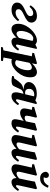

<svg xmlns="http://www.w3.org/2000/svg" viewBox="1415 -2195 1007 3877"><g transform="rotate(90 1918.5 -256.5)"><path d="M176 14Q114 14 73 -16Q32 -46 32 -98Q32 -131 47 -158Q62 -185 99 -211Q136 -237 200 -265Q254 -290 279.5 -311.5Q305 -333 305 -367Q305 -393 290.5 -408.5Q276 -424 247 -424Q212 -424 179.5 -404Q147 -384 115 -348L87 -372Q125 -429 176 -464Q227 -499 304 -499Q369 -499 402.5 -466Q436 -433 436 -387Q436 -338 398 -304.5Q360 -271 270 -230Q213 -204 189.5 -180.5Q166 -157 166 -126Q166 -96 185 -82Q204 -68 234 -68Q270 -68 308 -86Q346 -104 380 -141L407 -116Q358 -52 302.5 -19Q247 14 176 14Z M605 -176Q605 -129 620 -108Q635 -87 660 -87Q680 -87 701.5 -100.5Q723 -114 747 -137Q748 -142 748.5 -146Q749 -150 750 -154L806 -411Q781 -425 754 -425Q721 -425 684 -391Q661 -370 643 -332.5Q625 -295 615 -253.5Q605 -212 605 -176ZM823 15Q786 15 763 -7.5Q740 -30 740 -76Q740 -79 740 -82Q740 -85 740 -87Q700 -42 654 -13.5Q608 15 566 15Q538 15 514 1.5Q490 -12 475 -42.5Q460 -73 460 -124Q460 -178 480.5 -231.5Q501 -285 536.5 -333Q572 -381 616 -418.5Q660 -456 707 -477.5Q754 -499 798 -499Q821 -499 841 -490.5Q861 -482 878 -467L951 -501L968 -489L888 -139Q884 -126 882 -115Q880 -104 880 -96Q880 -76 898 -76Q912 -76 929.5 -92.5Q947 -109 970 -139L1001 -118Q983 -87 955.5 -56Q928 -25 894.5 -5Q861 15 823 15Z M929 227 937 188 997 178 1117 -395 1047 -406 1053 -443 1257 -500 1276 -484 1259 -398Q1299 -445 1347 -472Q1395 -499 1437 -499Q1480 -499 1510.5 -469.5Q1541 -440 1541 -361Q1541 -291 1512.5 -224Q1484 -157 1436.5 -103Q1389 -49 1331.5 -17Q1274 15 1217 15Q1193 15 1173 8Q1163 57 1155.5 98Q1148 139 1141 177L1214 188L1206 227ZM1341 -396Q1319 -396 1295 -382Q1271 -368 1248 -347L1194 -82Q1220 -59 1248 -59Q1277 -59 1300.5 -75.5Q1324 -92 1347 -129Q1369 -164 1383.5 -216Q1398 -268 1398 -313Q1398 -357 1384 -376.5Q1370 -396 1341 -396Z M1774 -340Q1774 -303 1793.5 -281.5Q1813 -260 1856 -260Q1863 -260 1869.5 -260.5Q1876 -261 1883 -262L1894 -308Q1902 -341 1910 -374Q1918 -407 1925 -441Q1913 -445 1893 -445Q1865 -445 1837.5 -435Q1810 -425 1792 -402Q1774 -379 1774 -340ZM1513 1 1522 -35 1562 -39Q1588 -79 1610.5 -110Q1633 -141 1660 -169Q1684 -194 1715.5 -206.5Q1747 -219 1793 -231Q1707 -230 1671.5 -261.5Q1636 -293 1637 -336Q1639 -379 1667.5 -415.5Q1696 -452 1748 -474Q1800 -496 1870 -496Q1909 -496 1940.5 -489Q1972 -482 2007 -467L2061 -499L2082 -487L1992 -139Q1984 -111 1984 -96Q1984 -86 1990 -81Q1996 -76 2003 -76Q2017 -76 2033 -91.5Q2049 -107 2074 -138L2104 -118Q2085 -85 2057.5 -54.5Q2030 -24 1996 -4.5Q1962 15 1921 15Q1884 15 1864 -6.5Q1844 -28 1844 -68Q1844 -87 1846.5 -106.5Q1849 -126 1855 -150L1874 -227L1862 -224Q1833 -217 1812.5 -203.5Q1792 -190 1780 -162Q1767 -133 1752.5 -103Q1738 -73 1724 -41Q1711 -10 1682 2Q1653 14 1608 14Q1584 14 1555.5 10.5Q1527 7 1513 1Z M2471 15Q2387 15 2387 -55Q2387 -72 2391 -95.5Q2395 -119 2400 -141L2421 -233Q2381 -200 2339.5 -179.5Q2298 -159 2257 -159Q2220 -159 2194.5 -180.5Q2169 -202 2169 -243Q2169 -264 2176 -299Q2183 -334 2198 -396L2136 -406L2142 -443L2338 -500L2356 -484Q2334 -397 2325 -353.5Q2316 -310 2316 -292Q2316 -251 2362 -251Q2389 -251 2430 -277L2438 -312Q2446 -348 2453 -385.5Q2460 -423 2467 -460L2601 -500L2620 -484L2542 -139Q2536 -112 2536 -96Q2536 -76 2553 -76Q2567 -76 2583 -91.5Q2599 -107 2624 -138L2655 -118Q2635 -85 2608 -54.5Q2581 -24 2547 -4.5Q2513 15 2471 15Z M3062 15Q3029 15 3007 -9Q2985 -33 2985 -76Q2985 -79 2985 -82Q2985 -85 2985 -87Q2937 -38 2888 -11.5Q2839 15 2794 15Q2759 15 2733 -6.5Q2707 -28 2707 -69Q2707 -91 2711.5 -115.5Q2716 -140 2721 -165L2773 -393L2702 -406L2708 -443L2919 -500L2936 -484L2868 -195Q2864 -176 2860 -159Q2856 -142 2856 -128Q2856 -106 2866.5 -96.5Q2877 -87 2892 -87Q2932 -87 2993 -139Q2993 -142 2993.5 -144.5Q2994 -147 2995 -150L3029 -309Q3037 -346 3043.5 -383Q3050 -420 3057 -458L3191 -500L3210 -484L3134 -139Q3127 -114 3127 -96Q3127 -76 3144 -76Q3158 -76 3174 -91.5Q3190 -107 3215 -138L3246 -118Q3226 -85 3199 -54.5Q3172 -24 3138 -4.5Q3104 15 3062 15Z M3653 15Q3620 15 3598 -9Q3576 -33 3576 -76Q3576 -79 3576 -82Q3576 -85 3576 -87Q3528 -38 3479 -11.5Q3430 15 3385 15Q3350 15 3324 -6.5Q3298 -28 3298 -69Q3298 -91 3302.5 -115.5Q3307 -140 3312 -165L3364 -393L3293 -406L3299 -443L3510 -500L3527 -484L3459 -195Q3455 -176 3451 -159Q3447 -142 3447 -128Q3447 -106 3457.5 -96.5Q3468 -87 3483 -87Q3523 -87 3584 -139Q3584 -142 3584.5 -144.5Q3585 -147 3586 -150L3620 -309Q3628 -346 3634.5 -383Q3641 -420 3648 -458L3782 -500L3801 -484L3725 -139Q3718 -114 3718 -96Q3718 -76 3735 -76Q3749 -76 3765 -91.5Q3781 -107 3806 -138L3837 -118Q3817 -85 3790 -54.5Q3763 -24 3729 -4.5Q3695 15 3653 15ZM3583 -563Q3517 -563 3483 -597.5Q3449 -632 3449 -684Q3466 -740 3519 -740Q3543 -740 3558 -724.5Q3573 -709 3573 -683Q3573 -657 3558 -637Q3572 -634 3586 -634Q3636 -634 3670 -659.5Q3704 -685 3731 -735L3771 -720Q3745 -650 3700 -606.5Q3655 -563 3583 -563Z"/></g></svg>

Font: Source Serif Pro
Style: Bold Italic
Weight: 700
Italic angle: -12°
Designer: Frank Grießhammer
Foundry: Adobe Systems Incorporated
Version: Version 3.001;hotconv 1.0.111;makeotfexe 2.5.65597